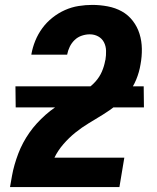

<svg xmlns="http://www.w3.org/2000/svg" viewBox="-20 -763 640 783"><path d="M21 0V-1Q25 -24 29 -46.5Q33 -69 39.5 -91.5Q46 -114 54.5 -136.5Q63 -159 74.5 -180.5Q86 -202 100 -222Q114 -242 130.5 -260Q147 -278 165.5 -294.5Q184 -311 204.5 -325Q225 -339 246.5 -351Q268 -363 289.5 -374Q311 -385 332 -398.5Q353 -412 369.5 -430.5Q386 -449 395.5 -471Q405 -493 409 -516L410 -519Q413 -537 412.5 -556Q412 -575 404 -590.5Q396 -606 380.5 -614.5Q365 -623 346 -623Q330 -623 313.5 -617.5Q297 -612 284.5 -600Q272 -588 264.5 -572.5Q257 -557 254 -541V-540H108V-542Q113 -570 124 -597Q135 -624 152.5 -648Q170 -672 194 -691Q218 -710 245 -722Q272 -734 300.5 -738.5Q329 -743 356 -743Q388 -743 419.5 -737Q451 -731 477 -716.5Q503 -702 521.5 -678Q540 -654 549 -625Q558 -596 558.5 -564Q559 -532 553 -500Q548 -469 535.5 -438.5Q523 -408 502 -381.5Q481 -355 454.5 -334Q428 -313 399.5 -295.5Q371 -278 342 -260.5Q313 -243 287 -222Q261 -201 238.5 -175Q216 -149 202 -120H487L467 0ZM567 -325H44L43 -411H566Z"/></svg>

Font: Iosevka Aile Heavy Oblique
Style: Regular
Weight: 900
Italic angle: -9°
Designer: Belleve Invis
Foundry: Belleve Invis
Version: Version 31.1.0; ttfautohint (v1.8.4)